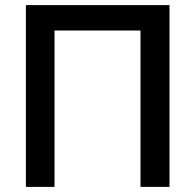

<svg xmlns="http://www.w3.org/2000/svg" viewBox="-20 -730 763 750"><path d="M81.1 0V-710H642.1V0H528.8V-610.8H192.9V0Z"/></svg>

Font: Rawline SemiBold
Style: Regular
Weight: 600
Designer: Matt McInerney, Pablo Impallari, Rodrigo Fuenzalida
Foundry: Matt McInerney, Pablo Impallari, Rodrigo Fuenzalida
Version: Version 4.020;PS 004.020;hotconv 1.0.88;makeotf.lib2.5.64775